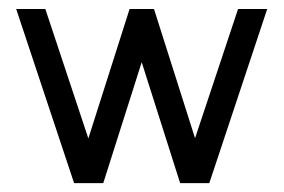

<svg xmlns="http://www.w3.org/2000/svg" viewBox="-20 -414 641 434"><path d="M584 -393.6 453.1 0H387.2L300.3 -273.4L213.4 0H147.5L16.6 -393.6H82.5L179.7 -101.1L272.9 -393.6H328.1L420.9 -101.6L518.1 -393.6Z"/></svg>

Font: Fibel Sued LRS
Style: Regular
Weight: 400
Designer: Peter Wiegel
Foundry: Peter Wiegel
Version: Version 000.000